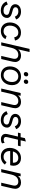

<svg xmlns="http://www.w3.org/2000/svg" viewBox="2062 -2832 781 4946"><g transform="rotate(90 2453.0 -359.5)"><path d="M252 11Q194 11 147.5 -7Q101 -25 68.5 -58Q36 -91 19 -136L95 -169Q114 -114 154 -86.5Q194 -59 256 -59Q309 -59 336.5 -82.5Q364 -106 364 -140Q364 -166 349 -181Q334 -196 302 -205L213 -230Q151 -247 120 -281.5Q89 -316 89 -361Q89 -403 112 -436.5Q135 -470 178 -490Q221 -510 280 -510Q351 -510 405 -478Q459 -446 482 -385L409 -350Q400 -378 381 -398.5Q362 -419 335.5 -430Q309 -441 275 -441Q220 -441 193.5 -421Q167 -401 167 -368Q167 -340 186.5 -323.5Q206 -307 235 -299L333 -271Q384 -257 413.5 -225Q443 -193 443 -151Q443 -101 418 -64.5Q393 -28 350 -8.5Q307 11 252 11Z M779 9Q710 9 660.5 -21.5Q611 -52 585 -103.5Q559 -155 559 -217Q559 -303 592 -368.5Q625 -434 684 -471.5Q743 -509 821 -509Q878 -509 920.5 -489Q963 -469 989.5 -434Q1016 -399 1025 -355L941 -335Q937 -379 906.5 -409.5Q876 -440 817 -440Q779 -440 746.5 -424Q714 -408 690 -378.5Q666 -349 653 -308.5Q640 -268 640 -218Q640 -174 657 -138Q674 -102 706.5 -81Q739 -60 787 -60Q826 -60 860.5 -80Q895 -100 909 -139L987 -111Q961 -53 905.5 -22Q850 9 779 9Z M1071 0 1240 -730H1320L1244 -400L1228 -393Q1242 -432 1270.5 -458Q1299 -484 1336.5 -497Q1374 -510 1415 -510Q1471 -510 1511.5 -485Q1552 -460 1569 -413.5Q1586 -367 1571 -301L1501 0H1421L1491 -302Q1506 -367 1478.5 -403.5Q1451 -440 1392 -440Q1346 -440 1310.5 -419.5Q1275 -399 1250.5 -360Q1226 -321 1212 -263L1151 0Z M1917 9Q1845 9 1794.5 -21.5Q1744 -52 1717.5 -103.5Q1691 -155 1691 -216Q1691 -302 1724 -368Q1757 -434 1815 -471.5Q1873 -509 1949 -509Q2022 -509 2072 -478.5Q2122 -448 2148 -397.5Q2174 -347 2174 -285Q2174 -200 2141.5 -133.5Q2109 -67 2051 -29Q1993 9 1917 9ZM1920 -60Q1956 -60 1987.5 -75.5Q2019 -91 2043 -120.5Q2067 -150 2080 -191Q2093 -232 2093 -282Q2093 -326 2077.5 -361.5Q2062 -397 2029.5 -418.5Q1997 -440 1946 -440Q1910 -440 1878 -424.5Q1846 -409 1822.5 -380Q1799 -351 1785.5 -310Q1772 -269 1772 -219Q1772 -176 1788 -139.5Q1804 -103 1837 -81.5Q1870 -60 1920 -60ZM2080 -582Q2058 -582 2044 -596Q2030 -610 2030 -631Q2030 -661 2048 -678.5Q2066 -696 2092 -696Q2114 -696 2128 -682Q2142 -668 2142 -647Q2142 -617 2124 -599.5Q2106 -582 2080 -582ZM1886 -582Q1864 -582 1850 -596Q1836 -610 1836 -631Q1836 -661 1854 -678.5Q1872 -696 1898 -696Q1920 -696 1934 -682Q1948 -668 1948 -647Q1948 -617 1930 -599.5Q1912 -582 1886 -582Z M2261 0 2377 -500H2447L2428 -388L2418 -393Q2438 -452 2491 -481Q2544 -510 2605 -510Q2663 -510 2703 -485Q2743 -460 2759.5 -413.5Q2776 -367 2761 -301L2691 0H2611L2681 -302Q2696 -367 2668.5 -403.5Q2641 -440 2582 -440Q2536 -440 2500.5 -419.5Q2465 -399 2440.5 -360Q2416 -321 2402 -263L2341 0Z M3077 11Q3019 11 2972.5 -7Q2926 -25 2893.5 -58Q2861 -91 2844 -136L2920 -169Q2939 -114 2979 -86.5Q3019 -59 3081 -59Q3134 -59 3161.5 -82.5Q3189 -106 3189 -140Q3189 -166 3174 -181Q3159 -196 3127 -205L3038 -230Q2976 -247 2945 -281.5Q2914 -316 2914 -361Q2914 -403 2937 -436.5Q2960 -470 3003 -490Q3046 -510 3105 -510Q3176 -510 3230 -478Q3284 -446 3307 -385L3234 -350Q3225 -378 3206 -398.5Q3187 -419 3160.5 -430Q3134 -441 3100 -441Q3045 -441 3018.5 -421Q2992 -401 2992 -368Q2992 -340 3011.5 -323.5Q3031 -307 3060 -299L3158 -271Q3209 -257 3238.5 -225Q3268 -193 3268 -151Q3268 -101 3243 -64.5Q3218 -28 3175 -8.5Q3132 11 3077 11Z M3567 8Q3519 8 3485 -11Q3451 -30 3437 -66Q3423 -102 3434 -152L3539 -610L3626 -635L3512 -148Q3502 -102 3524.5 -82.5Q3547 -63 3581 -63Q3606 -63 3625 -70Q3644 -77 3658 -88L3674 -22Q3649 -5 3623 1.5Q3597 8 3567 8ZM3397 -431 3413 -500H3749L3733 -431Z M4010 9Q3941 9 3891.5 -21Q3842 -51 3816 -102Q3790 -153 3790 -216Q3790 -294 3821 -361Q3852 -428 3911.5 -468.5Q3971 -509 4056 -509Q4117 -509 4160.5 -484Q4204 -459 4227 -415.5Q4250 -372 4250 -317Q4250 -297 4246.5 -275.5Q4243 -254 4236 -231H3829V-301H4201L4166 -273Q4169 -285 4170.5 -297Q4172 -309 4172 -320Q4172 -356 4157.5 -383Q4143 -410 4116 -425Q4089 -440 4051 -440Q4002 -440 3967.5 -420.5Q3933 -401 3911.5 -368Q3890 -335 3880.5 -294.5Q3871 -254 3871 -213Q3871 -168 3889.5 -133.5Q3908 -99 3941 -79.5Q3974 -60 4019 -60Q4070 -61 4103 -82Q4136 -103 4157 -137L4220 -95Q4198 -63 4167 -39.5Q4136 -16 4096.5 -3.5Q4057 9 4010 9Z M4337 0 4453 -500H4523L4504 -388L4494 -393Q4514 -452 4567 -481Q4620 -510 4681 -510Q4739 -510 4779 -485Q4819 -460 4835.5 -413.5Q4852 -367 4837 -301L4767 0H4687L4757 -302Q4772 -367 4744.5 -403.5Q4717 -440 4658 -440Q4612 -440 4576.5 -419.5Q4541 -399 4516.5 -360Q4492 -321 4478 -263L4417 0Z"/></g></svg>

Font: Work Sans
Style: Italic
Weight: 400
Italic angle: -13°
Designer: Wei Huang
Foundry: Wei Huang
Version: Version 2.012